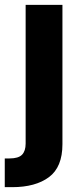

<svg xmlns="http://www.w3.org/2000/svg" viewBox="-45 -566 338 790"><path d="M60.5 -545.9H211.9V27.3Q211.9 121.6 156.5 162.8Q101.1 204.1 4.9 204.1H-25.4V85.9H-5.9Q30.8 85.9 45.7 70.6Q60.5 55.2 60.5 24.9Z"/></svg>

Font: Konkhmer Sleokchher
Style: Regular
Weight: 400
Designer: Suon May Sophanith
Version: Version 1.000; ttfautohint (v1.8.4.7-5d5b);gftools[0.9.23]